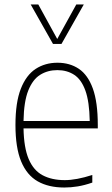

<svg xmlns="http://www.w3.org/2000/svg" viewBox="-20 -828 498 857"><path d="M267 9Q197 9 148.5 -18.5Q100 -46 74.5 -107.2Q49 -168.5 49 -270Q49 -371 73 -432Q97 -493 139.2 -520.5Q181.5 -548 236.5 -548Q291.5 -548 332 -520.8Q372.5 -493.5 394.5 -432.5Q416.5 -371.5 416.5 -270V-255H85Q86.5 -169 108 -118.2Q129.5 -67.5 170.2 -45.8Q211 -24 269 -24Q320.5 -24 392 -47V-13Q357.5 -1 327 4Q296.5 9 267 9ZM236 -515Q193 -515 159.5 -494.2Q126 -473.5 106.2 -424Q86.5 -374.5 85 -288H380.5Q379 -374.5 361 -424Q343 -473.5 311 -494.2Q279 -515 236 -515ZM216.5 -632 117 -808H151L235.5 -654L320.5 -808H354L254.5 -632Z"/></svg>

Font: Encode Sans SmCnd Th
Style: Regular
Weight: 100
Width: 4
Designer: Multiple Designers
Foundry: Impallari Type
Version: Version 3.002; ttfautohint (v1.8.3) -l 8 -r 50 -G 200 -x 14 